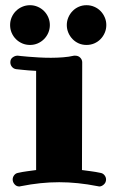

<svg xmlns="http://www.w3.org/2000/svg" viewBox="-20 -691 427 724"><path d="M354 12.2Q353 12.2 351.8 11.7Q350.6 11.2 349.1 11.2Q309.6 3.4 273.9 -0.2Q238.3 -3.9 203.1 -3.9Q167.5 -3.9 132.3 -0.2Q97.2 3.4 58.1 11.2Q56.6 11.2 55.7 11.7Q54.7 12.2 53.2 12.2Q42 12.2 34.9 3.9Q27.8 -4.4 27.8 -14.2Q27.8 -22.9 33.4 -30.3Q39.1 -37.6 47.9 -39.1Q64.9 -43 82.3 -45.2Q99.6 -47.4 116.2 -49.8V-423.8Q85.4 -425.3 64.5 -427.7Q43.5 -430.2 41 -430.2Q31.2 -431.6 25.1 -439Q19 -446.3 19 -456.1Q19 -468.3 27.8 -474.6Q36.6 -481 44.9 -481H47.9Q48.3 -481 59.1 -479.7Q69.8 -478.5 87.2 -477.1Q104.5 -475.6 126.5 -474.4Q148.4 -473.1 171.9 -473.1Q195.3 -473.1 217.8 -474.9Q240.2 -476.6 258.8 -481H264.2Q275.4 -481 282.7 -473.4Q290 -465.8 290 -456.1L289.1 -49.8Q306.2 -47.4 323.5 -45.2Q340.8 -43 358.9 -39.1Q368.2 -37.6 374 -30.3Q379.9 -22.9 379.9 -14.2Q379.9 -2.9 371.6 4.6Q363.3 12.2 354 12.2ZM168 -596.7Q168 -581.1 162.1 -567.4Q156.2 -553.7 146 -543.5Q135.7 -533.2 122.1 -527.3Q108.4 -521.5 93.3 -521.5Q77.6 -521.5 64 -527.3Q50.3 -533.2 40 -543.5Q29.8 -553.7 23.9 -567.4Q18.1 -581.1 18.1 -596.7Q18.1 -611.8 23.9 -625.5Q29.8 -639.2 40 -649.4Q50.3 -659.7 64 -665.5Q77.6 -671.4 93.3 -671.4Q108.4 -671.4 122.1 -665.5Q135.7 -659.7 146 -649.4Q156.2 -639.2 162.1 -625.5Q168 -611.8 168 -596.7ZM380.9 -596.7Q380.9 -581.1 375 -567.4Q369.1 -553.7 359.1 -543.5Q349.1 -533.2 335.4 -527.3Q321.8 -521.5 306.2 -521.5Q290.5 -521.5 277.1 -527.3Q263.7 -533.2 253.7 -543.5Q243.7 -553.7 237.8 -567.4Q231.9 -581.1 231.9 -596.7Q231.9 -611.8 237.8 -625.5Q243.7 -639.2 253.7 -649.4Q263.7 -659.7 277.1 -665.5Q290.5 -671.4 306.2 -671.4Q321.8 -671.4 335.4 -665.5Q349.1 -659.7 359.1 -649.4Q369.1 -639.2 375 -625.5Q380.9 -611.8 380.9 -596.7Z"/></svg>

Font: Ribeye
Style: Regular
Weight: 400
Designer: Astigmatic (AOETI)
Foundry: Astigmatic (AOETI)
Version: Version 1.000